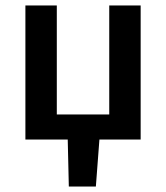

<svg xmlns="http://www.w3.org/2000/svg" viewBox="-20 -511 608 703"><path d="M73 0H228L232 172H331L344 0H495V-491H380V-92H188V-491H73Z"/></svg>

Font: DAIFUKU Sans Semibold
Style: Regular
Weight: 600
Designer: Original font ‘Source Sans 3’ : Paul D. Hunt
Foundry: Daifuku
Version: Version 1.000